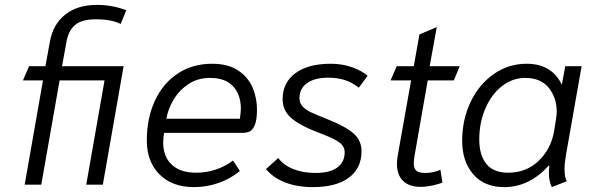

<svg xmlns="http://www.w3.org/2000/svg" viewBox="-20 -756 2429 786"><path d="M401 0H333L408 -427H224L149 0H81L156 -427H74L99 -485H166L184 -584Q196 -655 246 -695.5Q296 -736 377 -736Q440 -736 497 -714L474 -658Q436 -677 372 -677Q314 -677 287 -653.5Q260 -630 252 -584L234 -485H486Z M581 -180Q581 -273 614.5 -344.5Q648 -416 708.5 -455.5Q769 -495 848 -495Q914 -495 955 -467.5Q996 -440 1014 -397.5Q1032 -355 1032 -308Q1032 -265 1023 -244Q1014 -223 1001.5 -217.5Q989 -212 971 -212H652Q648 -193 648 -173Q648 -115 683 -82Q718 -49 783 -49Q825 -49 864 -62Q903 -75 934 -99L962 -56Q925 -25 876 -7.5Q827 10 774 10Q684 10 632.5 -42.5Q581 -95 581 -180ZM962 -270Q966 -298 966 -311Q966 -368 934.5 -402.5Q903 -437 840 -437Q789 -437 751 -411.5Q713 -386 690.5 -348Q668 -310 661 -270Z M1069 -64 1119 -109Q1142 -79 1181.5 -63.5Q1221 -48 1271 -48Q1330 -48 1360.5 -70Q1391 -92 1391 -133Q1391 -157 1368.5 -173.5Q1346 -190 1279 -215Q1206 -243 1171.5 -273.5Q1137 -304 1137 -350Q1137 -418 1189.5 -456.5Q1242 -495 1333 -495Q1381 -495 1420.5 -481Q1460 -467 1485 -446L1449 -397Q1421 -419 1391 -428.5Q1361 -438 1323 -438Q1269 -438 1237.5 -416Q1206 -394 1206 -354Q1206 -334 1218.5 -320.5Q1231 -307 1250.5 -297.5Q1270 -288 1318 -269Q1394 -239 1427 -210Q1460 -181 1460 -137Q1460 -67 1408 -28.5Q1356 10 1261 10Q1196 10 1146.5 -9.5Q1097 -29 1069 -64Z M1605 -85Q1605 -100 1608 -118L1663 -427H1579L1604 -485H1674L1697 -615L1768 -645L1739 -485H1862L1838 -427H1731L1677 -118Q1674 -100 1674 -87Q1674 -66 1684.5 -57Q1695 -48 1721 -48Q1755 -48 1783 -61L1791 -9Q1776 -2 1750 3.5Q1724 9 1702 9Q1655 9 1630 -15.5Q1605 -40 1605 -85Z M1872 -179Q1872 -266 1906.5 -338.5Q1941 -411 2001.5 -453Q2062 -495 2136 -495Q2239 -495 2280 -409L2294 -485H2361L2297 -122Q2291 -88 2291 -64Q2291 -32 2300 -14L2239 10Q2227 -14 2227 -48Q2227 -57 2229 -77L2226 -78Q2189 -36 2143 -13Q2097 10 2044 10Q1962 10 1917 -43Q1872 -96 1872 -179ZM2248 -217 2256 -267Q2259 -284 2259 -299Q2259 -356 2226.5 -396.5Q2194 -437 2130 -437Q2078 -437 2035 -403.5Q1992 -370 1967 -312Q1942 -254 1942 -185Q1942 -121 1971 -85Q2000 -49 2060 -49Q2134 -49 2184.5 -97Q2235 -145 2248 -217Z"/></svg>

Font: Niramit Light
Style: Italic
Weight: 300
Italic angle: -10°
Designer: Katatrad Aksorn Co.,Ltd.
Foundry: Cadson Demak Co.,Ltd.
Version: Version 1.000; ttfautohint (v1.6)